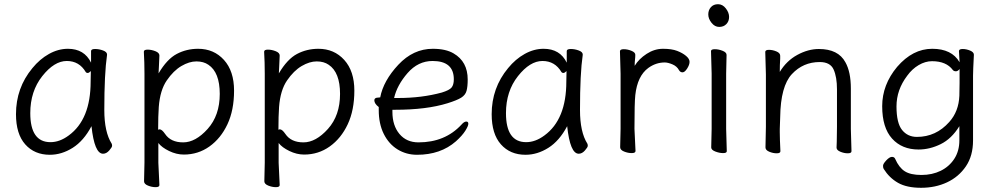

<svg xmlns="http://www.w3.org/2000/svg" viewBox="-20 -718 4738 913"><path d="M124 -180Q124 -42 220 -42Q264 -42 307 -74Q411 -150 411 -330Q411 -355 412 -380Q403 -371 397 -371Q391 -371 388 -375Q357 -428 297.5 -428Q238 -428 181 -356Q124 -284 124 -180ZM470 13Q429 13 415 -118Q378 -48 325.5 -15Q273 18 217 18Q144 18 100 -31.5Q56 -81 56 -175Q56 -300 134 -394Q169 -437 213 -461.5Q257 -486 303 -486Q381 -486 413 -420V-475Q413 -485 432 -485Q451 -485 470 -478Q489 -471 489 -459V-457Q476 -368 476 -195Q476 -90 511 -35Q513 -31 513 -24.5Q513 -18 499.5 -2.5Q486 13 470 13Z M732 -101Q736 -103 739 -103Q750 -103 765 -81Q792 -41 851 -41Q910 -41 967.5 -105Q1025 -169 1025 -271.5Q1025 -374 971 -410Q948 -426 914 -426Q880 -426 842.5 -404Q805 -382 773 -335.5Q741 -289 735 -209Q732 -167 732 -101ZM665 144 667 55V-368Q667 -421 664 -472Q664 -482 682 -482Q700 -482 719 -474.5Q738 -467 738 -454Q738 -448 737 -432Q736 -416 735.5 -398.5Q735 -381 734 -369Q774 -437 820.5 -461.5Q867 -486 922 -486Q997 -486 1045 -433Q1093 -380 1093 -287Q1093 -194 1061.5 -127Q1030 -60 976 -21.5Q922 17 854 17Q819 17 784 0Q749 -17 733 -38V56L738 162Q738 172 720 172Q702 172 683.5 164.5Q665 157 665 144Z M1304 -101Q1308 -103 1311 -103Q1322 -103 1337 -81Q1364 -41 1423 -41Q1482 -41 1539.5 -105Q1597 -169 1597 -271.5Q1597 -374 1543 -410Q1520 -426 1486 -426Q1452 -426 1414.5 -404Q1377 -382 1345 -335.5Q1313 -289 1307 -209Q1304 -167 1304 -101ZM1237 144 1239 55V-368Q1239 -421 1236 -472Q1236 -482 1254 -482Q1272 -482 1291 -474.5Q1310 -467 1310 -454Q1310 -448 1309 -432Q1308 -416 1307.5 -398.5Q1307 -381 1306 -369Q1346 -437 1392.5 -461.5Q1439 -486 1494 -486Q1569 -486 1617 -433Q1665 -380 1665 -287Q1665 -194 1633.5 -127Q1602 -60 1548 -21.5Q1494 17 1426 17Q1391 17 1356 0Q1321 -17 1305 -38V56L1310 162Q1310 172 1292 172Q1274 172 1255.5 164.5Q1237 157 1237 144Z M1874 -252Q1986 -252 2081 -278Q2117 -289 2127.5 -302Q2138 -315 2138 -341Q2138 -428 2037 -428Q1968 -428 1918 -370.5Q1868 -313 1854 -252ZM1779 -254 1788 -255Q1803 -334 1874 -410Q1945 -486 2038 -486Q2100 -486 2137 -464Q2204 -425 2204 -340Q2204 -306 2198.5 -286Q2193 -266 2173 -253.5Q2153 -241 2108 -227Q2008 -196 1859 -196H1846V-186Q1846 -121 1879.5 -81Q1913 -41 1970 -41Q2096 -41 2174 -125Q2187 -140 2197 -140Q2207 -140 2207 -129.5Q2207 -119 2192.5 -96Q2178 -73 2148 -46Q2075 18 1963 18Q1912 18 1870.5 -7.5Q1829 -33 1805 -81Q1781 -129 1781 -195V-209Q1760 -225 1760 -241Q1760 -254 1779 -254Z M2386 -180Q2386 -42 2482 -42Q2526 -42 2569 -74Q2673 -150 2673 -330Q2673 -355 2674 -380Q2665 -371 2659 -371Q2653 -371 2650 -375Q2619 -428 2559.5 -428Q2500 -428 2443 -356Q2386 -284 2386 -180ZM2732 13Q2691 13 2677 -118Q2640 -48 2587.5 -15Q2535 18 2479 18Q2406 18 2362 -31.5Q2318 -81 2318 -175Q2318 -300 2396 -394Q2431 -437 2475 -461.5Q2519 -486 2565 -486Q2643 -486 2675 -420V-475Q2675 -485 2694 -485Q2713 -485 2732 -478Q2751 -471 2751 -459V-457Q2738 -368 2738 -195Q2738 -90 2773 -35Q2775 -31 2775 -24.5Q2775 -18 2761.5 -2.5Q2748 13 2732 13Z M2929 -18 2931 -106V-367L2928 -474Q2928 -484 2946 -484Q2964 -484 2982.5 -476.5Q3001 -469 3001 -457.5Q3001 -446 2999.5 -434Q2998 -422 2998 -405Q3018 -438 3055 -462Q3092 -486 3133 -486Q3174 -486 3200 -476Q3226 -466 3242.5 -452Q3259 -438 3259 -424Q3259 -410 3247.5 -392Q3236 -374 3225.5 -374Q3215 -374 3209 -384Q3199 -403 3177.5 -412Q3156 -421 3141 -421Q3099 -421 3063 -395Q3011 -357 3001 -266Q2997 -230 2997 -106L3002 0Q3002 10 2984 10Q2966 10 2947.5 2.5Q2929 -5 2929 -18Z M3362 -17 3364 -105V-368L3361 -475Q3361 -484 3379 -484Q3397 -484 3416 -476.5Q3435 -469 3435 -457L3433 -368V-105L3436 1Q3436 10 3418.5 10Q3401 10 3381.5 2.5Q3362 -5 3362 -17ZM3394.5 -698Q3416 -698 3431.5 -678Q3447 -658 3447 -637.5Q3447 -617 3434 -603.5Q3421 -590 3400 -590Q3379 -590 3363.5 -609.5Q3348 -629 3348 -649.5Q3348 -670 3360.5 -684Q3373 -698 3394.5 -698Z M4026 -105 4029 1Q4029 11 4011.5 11Q3994 11 3976 3.5Q3958 -4 3958 -16V-17Q3959 -25 3959 -44L3960 -115V-293Q3960 -352 3944 -387.5Q3928 -423 3878 -423Q3799 -423 3745.5 -365.5Q3692 -308 3690 -162Q3689 -129 3688 -105V-89Q3688 -59 3691 1Q3691 11 3673.5 11Q3656 11 3638 3.5Q3620 -4 3620 -17L3622 -115V-364L3619 -471Q3619 -481 3636.5 -481Q3654 -481 3672 -473.5Q3690 -466 3690 -453V-439Q3688 -411 3688 -376Q3720 -429 3771.5 -457Q3823 -485 3874 -485Q3966 -485 4000 -422Q4026 -376 4026 -297Z M4543 -390Q4535 -379 4525.5 -379Q4516 -379 4511 -385Q4480 -427 4412 -427Q4380 -427 4348.5 -408.5Q4317 -390 4294 -358Q4243 -291 4243 -212Q4243 -133 4269.5 -100Q4296 -67 4340 -67Q4431 -67 4494 -138Q4539 -188 4542 -263Q4543 -290 4543 -324ZM4611 -457Q4607 -381 4607 -358V-50Q4607 23 4573 73Q4539 123 4483.5 149Q4428 175 4360 175Q4292 175 4250.5 151.5Q4209 128 4182 85Q4179 80 4179 70.5Q4179 61 4194.5 44.5Q4210 28 4221.5 28Q4233 28 4237 38Q4255 79 4282.5 96.5Q4310 114 4361.5 114Q4413 114 4453.5 94Q4494 74 4518 37Q4542 0 4542 -51V-118Q4505 -58 4453 -32.5Q4401 -7 4348 -7Q4269 -7 4222 -59Q4175 -111 4175 -213Q4175 -315 4246 -400Q4320 -486 4413 -486Q4506 -486 4543 -422L4540 -475Q4540 -485 4557.5 -485Q4575 -485 4593 -477.5Q4611 -470 4611 -458Z"/></svg>

Font: LXGW WenKai Lite
Style: Regular
Weight: 400
Designer: LXGW / Fontworks Inc.
Foundry: LXGW / Fontworks Inc.
Version: Version 1.511; March 25, 2025